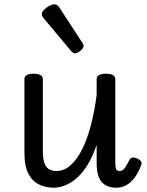

<svg xmlns="http://www.w3.org/2000/svg" viewBox="-20 -859 687 896"><path d="M231 17Q195 17 163.5 2.5Q132 -12 113 -47.5Q94 -83 94 -145V-489Q94 -502 104.5 -508.5Q115 -515 136 -515Q158 -515 169 -508.5Q180 -502 180 -489V-155Q180 -123 186 -102Q192 -81 206 -71Q220 -61 244 -61Q279 -61 309 -87.5Q339 -114 363 -161.5Q387 -209 404 -274Q421 -339 431 -415V-489Q431 -502 441.5 -508.5Q452 -515 474 -515Q496 -515 507 -508.5Q518 -502 518 -489V-106Q518 -89 519.5 -79Q521 -69 525.5 -65Q530 -61 539 -61Q547 -61 553.5 -66Q560 -71 567 -82Q574 -93 583 -111Q587 -120 595.5 -123Q604 -126 618 -120Q632 -115 637.5 -106.5Q643 -98 639 -89Q627 -56 610 -32.5Q593 -9 571.5 4Q550 17 524 17Q500 17 482.5 10Q465 3 453.5 -11Q442 -25 436.5 -47Q431 -69 431 -98V-183Q412 -127 388 -88.5Q364 -50 337 -27Q310 -4 282.5 6.5Q255 17 231 17ZM329 -610Q325 -610 320.5 -613Q316 -616 310 -623L187 -770Q180 -778 177.5 -782.5Q175 -787 175 -794Q175 -803 185.5 -813.5Q196 -824 209.5 -831.5Q223 -839 233 -839Q247 -839 257 -824L364 -660Q369 -653 369.5 -650Q370 -647 370 -644Q370 -634 355 -622Q340 -610 329 -610Z"/></svg>

Font: Playwrite FR Moderne
Style: Regular
Weight: 400
Designer: Veronika Burian, José Scaglione
Foundry: TypeTogether
Version: Version 1.002